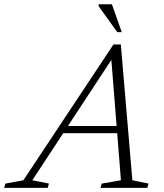

<svg xmlns="http://www.w3.org/2000/svg" viewBox="-83 -904 791 924"><path d="M201 -263 213 -297.5H515L503.5 -263ZM554 -36.5 632 -20.5 626 0H400.5L407 -20.5L499 -36.5L451 -639.5H468.5L72.5 -36.5L152.5 -20.5L146.5 0H-63L-57 -20.5L29.5 -36.5L463 -690H498.5ZM503 -749.5H481L391.5 -874.5L392 -883.5H455.5Z"/></svg>

Font: Newsreader Light
Style: Italic
Weight: 300
Italic angle: -17°
Designer: Hugues Gentile
Foundry: Production Type
Version: Version 1.003